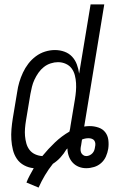

<svg xmlns="http://www.w3.org/2000/svg" viewBox="-20 -755 540 871"><path d="M155 96 100 73Q106 57 115 40.5Q124 24 133 8Q110 6 89.5 -5Q69 -16 56.5 -34.5Q44 -53 38.5 -75.5Q33 -98 31.5 -121.5Q30 -145 32 -169Q34 -193 38 -218L58 -338Q61 -360 67.5 -382Q74 -404 84 -425.5Q94 -447 108.5 -466Q123 -485 142.5 -499.5Q162 -514 184.5 -521Q207 -528 229 -528Q252 -528 272.5 -520.5Q293 -513 307 -498Q321 -483 328.5 -463Q336 -443 339 -421L391 -735H453L362 -181Q368 -182 374.5 -182.5Q381 -183 387 -183Q407 -183 426.5 -176.5Q446 -170 457.5 -155Q469 -140 471.5 -120Q474 -100 471 -80Q468 -62 460.5 -45Q453 -28 439 -15.5Q425 -3 407 2.5Q389 8 371 8Q353 8 337 1.5Q321 -5 309.5 -17.5Q298 -30 292 -47Q286 -64 286 -82Q285 -81 284 -79.5Q283 -78 281 -77Q270 -58 254.5 -41Q239 -24 220 -12Q200 13 184 40Q168 67 155 96ZM172 -47Q199 -80 229.5 -109Q260 -138 295 -158Q297 -165 298 -171.5Q299 -178 300 -185L320 -305Q323 -323 324.5 -341.5Q326 -360 325 -378Q324 -396 319.5 -413.5Q315 -431 305 -444.5Q295 -458 278.5 -465.5Q262 -473 243 -473Q227 -473 210 -467.5Q193 -462 179 -451Q165 -440 154.5 -425Q144 -410 136.5 -394Q129 -378 125 -361.5Q121 -345 118 -329L98 -209Q95 -191 93.5 -173Q92 -155 93.5 -138Q95 -121 99.5 -104.5Q104 -88 114 -75Q124 -62 139.5 -55Q155 -48 172 -47ZM371 -47Q379 -47 386.5 -50.5Q394 -54 399.5 -60Q405 -66 407.5 -73Q410 -80 411 -88Q413 -96 412.5 -103.5Q412 -111 408 -117Q404 -123 396.5 -125.5Q389 -128 382 -128Q374 -128 366.5 -126.5Q359 -125 352 -122L348 -96Q346 -88 345.5 -79.5Q345 -71 347.5 -64Q350 -57 356.5 -52Q363 -47 371 -47Z"/></svg>

Font: Iosevka Curly Light
Style: Italic
Weight: 300
Italic angle: -9°
Monospace: yes
Designer: Belleve Invis
Foundry: Belleve Invis
Version: Version 22.1.2; ttfautohint (v1.8.4)